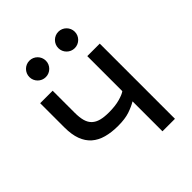

<svg xmlns="http://www.w3.org/2000/svg" viewBox="-201 -837 957 957"><g transform="rotate(-45 277.5 -359.0)"><path d="M387 0V-211Q364 -197 331.5 -186Q299 -175 250 -175Q204 -175 167.5 -185Q131 -195 106 -217Q81 -239 68 -274Q55 -309 55 -360V-530H143V-375Q143 -341 149.5 -318Q156 -295 171 -281Q186 -267 209 -261Q232 -255 265 -255Q310 -255 342 -264Q374 -273 387 -283V-530H475V0ZM167 -602Q155 -602 144.5 -606.5Q134 -611 126 -619Q118 -627 113.5 -637.5Q109 -648 109 -660Q109 -672 113.5 -682.5Q118 -693 126 -701Q134 -709 144.5 -713.5Q155 -718 167 -718Q179 -718 189.5 -713.5Q200 -709 208 -701Q216 -693 220.5 -682.5Q225 -672 225 -660Q225 -648 220.5 -637.5Q216 -627 208 -619Q200 -611 189.5 -606.5Q179 -602 167 -602ZM371 -602Q359 -602 348.5 -606.5Q338 -611 330 -619Q322 -627 317.5 -637.5Q313 -648 313 -660Q313 -672 317.5 -682.5Q322 -693 330 -701Q338 -709 348.5 -713.5Q359 -718 371 -718Q383 -718 393.5 -713.5Q404 -709 412 -701Q420 -693 424.5 -682.5Q429 -672 429 -660Q429 -648 424.5 -637.5Q420 -627 412 -619Q404 -611 393.5 -606.5Q383 -602 371 -602Z"/></g></svg>

Font: Golos Text VF
Style: Regular
Weight: 400
Designer: A.Korolkova, Vitaly Kuzmin
Foundry: ParaType Ltd
Version: Version 2.003